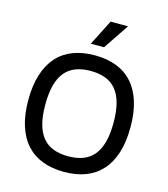

<svg xmlns="http://www.w3.org/2000/svg" viewBox="-137 -1071 1043 1189"><g transform="rotate(15 384.0 -477.0)"><path d="M384.2 -737.2Q461.6 -737.2 522.4 -714.1Q583.1 -691.1 625.2 -644.4Q667.3 -597.7 689.5 -527.5Q711.6 -457.4 711.6 -363.6Q711.6 -269.9 689.5 -199.8Q667.3 -129.6 625.2 -82.9Q583.1 -36.2 522.4 -13.1Q461.6 9.9 384.2 9.9Q306.8 9.9 245.9 -13.3Q185 -36.6 142.9 -83.1Q100.9 -129.6 78.7 -199.8Q56.5 -269.9 56.5 -363.6Q56.5 -457.4 78.7 -527.5Q100.9 -597.7 142.9 -644.4Q185 -691.1 245.9 -714.1Q306.8 -737.2 384.2 -737.2ZM384.2 -90.2Q437.9 -90.2 478.7 -105.5Q519.5 -120.7 547.2 -153.8Q574.9 -186.8 589 -238.6Q603 -290.5 603 -363.6Q603 -436.8 589 -488.6Q574.9 -540.5 547.2 -573.5Q519.5 -606.5 478.7 -621.8Q437.9 -637.1 384.2 -637.1Q330.6 -637.1 289.8 -621.8Q248.9 -606.5 221.2 -573.5Q193.5 -540.5 179.5 -488.6Q165.5 -436.8 165.5 -363.6Q165.5 -290.5 179.5 -238.6Q193.5 -186.8 221.2 -153.8Q248.9 -120.7 289.8 -105.5Q330.6 -90.2 384.2 -90.2ZM340.2 -800.1 423.3 -963.8H535.2L425.1 -800.1Z"/></g></svg>

Font: Cannonade Med
Style: Regular
Weight: 500
Designer: Rasmus Andersson
Foundry: rsms
Version: Version 3.012;git-f93a4a705